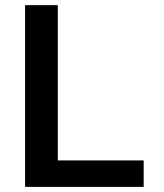

<svg xmlns="http://www.w3.org/2000/svg" viewBox="-20 -731 640 751"><path d="M206.1 -103.5V-710.9H78.1V0H542V-103.5Z"/></svg>

Font: Roboto Mono SemiBold
Style: Regular
Weight: 600
Monospace: yes
Designer: Google
Version: Version 3.000